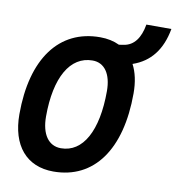

<svg xmlns="http://www.w3.org/2000/svg" viewBox="-89 -886 893 975"><g transform="rotate(10 358.0 -398.5)"><path d="M250.5 9.8C460 9.8 583.5 -161.6 583.5 -451.7C583.5 -509.8 572.8 -559.1 552.2 -598.1C642.1 -628.9 696.3 -698.2 715.8 -807.1H586.9C574.7 -736.3 543.5 -694.3 492.2 -686L467.3 -682.1C438.5 -695.8 405.3 -703.1 367.2 -703.1C155.8 -703.1 30.8 -533.7 30.8 -247.1C30.8 -85.4 112.3 9.8 250.5 9.8ZM268.1 -113.3C204.1 -113.3 166 -167.5 166 -259.3C166 -460.9 234.4 -580.1 350.1 -580.1C411.6 -580.1 448.2 -527.8 448.2 -439.5C448.2 -234.4 381.3 -113.3 268.1 -113.3Z"/></g></svg>

Font: Cascadia Code NF
Style: Bold Italic
Weight: 700
Italic angle: -10°
Monospace: yes
Designer: Aaron Bell
Foundry: Saja Typeworks
Version: Version 2404.023